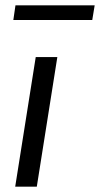

<svg xmlns="http://www.w3.org/2000/svg" viewBox="-20 -700 375 720"><path d="M37 0 114 -486H195L118 0ZM30 -625 38 -680H335L326 -625Z"/></svg>

Font: Nunito Sans 12pt
Style: Italic
Weight: 400
Italic angle: -9°
Designer: Vernon Adams
Foundry: Vernon Adams
Version: Version 3.101;gftools[0.9.27]